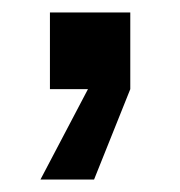

<svg xmlns="http://www.w3.org/2000/svg" viewBox="-20 -143 289 308"><path d="M60.1 0V-123H189V0L130.9 145H44.9L121.1 0Z"/></svg>

Font: TASA Orbiter Text Medium
Style: Regular
Weight: 500
Designer: Weizhong Zhang
Version: Version 1.000;Glyphs 3.1.2 (3151)